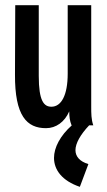

<svg xmlns="http://www.w3.org/2000/svg" viewBox="-20 -485 415 743"><path d="M158 11C197 11 230 -13 248 -54C248 -33 250 -17 257 0H258C213 40 189 86 189 126C189 173 221 215 289 238L322 150C289 140 272 121 272 96C272 70 291 36 325 0H341C333 -23 333 -46 333 -73V-465H242V-200C242 -116 217 -72 179 -72C150 -72 130 -94 130 -191V-465H39L38 -197C37 -36 84 11 158 11Z"/></svg>

Font: Inconsolata Condensed
Style: Bold
Weight: 700
Width: 3
Monospace: yes
Designer: Raph Levien, Cyreal, Brenton Simpson
Foundry: Raph Levien, Cyreal, Google
Version: Version 3.100